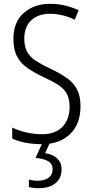

<svg xmlns="http://www.w3.org/2000/svg" viewBox="-20 -744 485 1004"><path d="M401 -189Q401 -95 346 -42.5Q291 10 200 10Q110 10 44 -19V-77Q76 -61 117.5 -51.5Q159 -42 200 -42Q269 -42 306.5 -81Q344 -120 344 -185Q344 -227 329.5 -253.5Q315 -280 284.5 -300Q254 -320 205 -342Q159 -364 124 -388Q89 -412 69.5 -448Q50 -484 50 -541Q50 -628 104 -676Q158 -724 242 -724Q285 -724 323 -714.5Q361 -705 391 -690L371 -641Q338 -657 305 -664.5Q272 -672 242 -672Q179 -672 143 -637.5Q107 -603 107 -543Q107 -499 122.5 -472Q138 -445 168 -425.5Q198 -406 241 -386Q292 -362 328 -337Q364 -312 382.5 -277Q401 -242 401 -189ZM302 141Q302 188 270 214Q238 240 183 240Q152 240 131 234V195Q152 201 179 201Q213 201 234 185.5Q255 170 255 142Q255 112 231 98.5Q207 85 166 82L203 0H242L216 57Q257 63 279.5 85Q302 107 302 141Z"/></svg>

Font: Noto Sans Gurmukhi Condensed Light
Style: Regular
Weight: 300
Width: 3
Designer: Jelle Bosma - Monotype Design Team
Foundry: Monotype Imaging Inc.
Version: Version 2.004; ttfautohint (v1.8.4.7-5d5b)